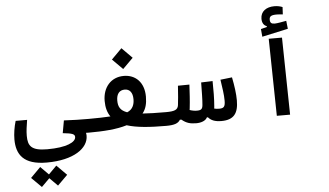

<svg xmlns="http://www.w3.org/2000/svg" viewBox="-70 -948 2484 1450"><g transform="rotate(-5 1172.0 -222.5)"><path d="M242.7 200.2C448.2 200.2 560.1 119.1 560.1 24.4C560.1 16.6 559.1 9.3 557.6 2.4C564.9 2.4 572.3 2.9 580.1 2.9C616.7 2.9 635.7 -19 635.7 -52.2C635.7 -82 621.1 -100.6 585.9 -100.6C535.6 -100.6 459 -101.6 399.4 -105.5L382.3 -10.3C453.1 -2.9 473.1 3.9 473.1 26.4C473.1 65.9 401.4 100.6 255.9 100.6C135.3 100.6 109.9 63.5 109.9 -14.2C109.9 -52.7 115.7 -86.4 123 -133.8H36.1C22.5 -89.4 14.6 -36.6 14.6 4.9C14.6 119.6 66.9 200.2 242.7 200.2ZM312.5 380.9 388.2 305.7 312.5 229.5 251.5 291 190.4 229.5 114.7 305.7 190.4 380.9 251.5 319.8Z M578.1 2.9C690.9 2.9 791 -3.9 868.2 -27.8C942.4 -4.4 1042.5 2.9 1164.6 2.9C1203.1 2.9 1225.6 -10.7 1225.6 -51.8C1225.6 -87.9 1209.5 -100.6 1172.9 -100.6C1101.1 -100.6 1042.5 -102.1 995.6 -105.5C1021.5 -137.7 1032.2 -177.2 1032.2 -231C1032.2 -339.8 966.8 -400.9 878.9 -400.9C781.2 -400.9 718.8 -327.6 718.8 -225.1C718.8 -175.3 730 -135.7 752 -105C707 -102.1 652.3 -100.6 585.9 -100.6ZM880.9 -125C830.1 -143.1 814 -172.4 814 -219.7C814 -271.5 838.4 -297.4 877 -297.4C914.1 -297.4 937 -270.5 937 -219.2C937 -178.7 922.9 -141.6 880.9 -125ZM879.4 -453.1 958 -531.7 879.4 -610.8 800.8 -531.7Z M1166 2.9C1229.5 2.9 1257.3 -8.8 1272.5 -34.2H1283.7C1318.8 -5.4 1347.7 2.9 1394.5 2.9C1429.7 2.9 1465.3 -8.8 1477.1 -34.2H1484.9C1505.4 -10.3 1534.7 2.9 1584.5 2.9C1678.7 2.9 1713.9 -44.4 1713.9 -142.6C1713.9 -193.4 1705.6 -252.9 1692.4 -318.8L1604 -308.6C1613.3 -244.6 1621.6 -194.8 1621.6 -148.4C1621.6 -102.1 1610.4 -91.3 1575.2 -91.3C1561 -91.3 1549.3 -92.8 1538.1 -95.7C1539.1 -101.6 1539.6 -107.4 1540 -113.3C1544.9 -168.9 1545.4 -235.8 1543.9 -303.7L1457 -300.8C1456.1 -232.9 1455.6 -168.9 1451.7 -129.9C1448.7 -99.6 1439 -91.3 1406.2 -91.3C1389.6 -91.3 1370.6 -94.7 1352.1 -101.1C1352.5 -105.5 1353.5 -109.9 1354 -114.7C1360.8 -171.4 1363.8 -230.5 1367.2 -292.5L1280.3 -291.5C1275.9 -228.5 1272 -176.3 1267.6 -145C1262.7 -109.4 1237.3 -100.6 1171.9 -100.6Z M2004.4 0H2105L2094.7 -585H1994.1ZM1947.3 -604.5 2144.5 -647.5 2137.7 -708.5C2108.4 -703.1 2067.9 -695.3 2049.3 -695.3C2025.9 -695.3 2014.2 -702.6 2014.2 -727.5C2014.2 -752.9 2027.3 -762.2 2070.3 -762.2C2081.5 -762.2 2101.1 -760.7 2116.2 -758.8L2119.1 -814.5C2102.5 -820.8 2084.5 -826.2 2057.1 -826.2C1996.1 -826.2 1952.6 -795.4 1952.6 -740.2C1952.6 -709 1965.3 -689 1987.8 -681.2V-674.8L1941.9 -663.1Z"/></g></svg>

Font: Cascadia Mono NF
Style: Regular
Weight: 400
Monospace: yes
Designer: Aaron Bell
Foundry: Saja Typeworks
Version: Version 2404.023